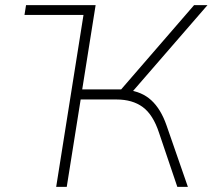

<svg xmlns="http://www.w3.org/2000/svg" viewBox="-20 -725 825 745"><path d="M75 -667 81 -705H351L345 -667ZM198 0 310 -705H351L299 -378H463L437 -363L733 -705H785L485 -359L473 -376Q530 -370 567 -336Q604 -302 626 -239L709 0H668L597 -210Q574 -280 534 -309.5Q494 -339 432 -339H293L239 0Z"/></svg>

Font: Mulish ExtraLight
Style: Italic
Weight: 200
Italic angle: -9°
Designer: Vernon Adams
Foundry: Vernon Adams
Version: Version 3.603